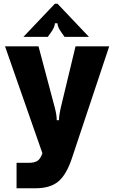

<svg xmlns="http://www.w3.org/2000/svg" viewBox="-20 -816 616 1032"><path d="M69 196V59H137Q161 59 177 51Q193 43 203 20L208 8L7 -567H187L272 -247Q285 -201 285 -170H297Q297 -197 309 -247L386 -567H567L366 36Q337 123 293.5 159.5Q250 196 170 196ZM106 -618 275 -796H289L458 -618H327L312 -639Q289 -670 289 -691H275Q275 -670 252 -639L237 -618Z"/></svg>

Font: Open Sauce Sans Black
Style: Regular
Weight: 900
Designer: Alfredo Marco Pradil
Foundry: Creative Sauce Fz LLC
Version: Version 1.477